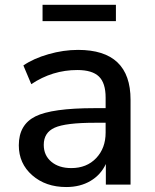

<svg xmlns="http://www.w3.org/2000/svg" viewBox="-20 -752 632 782"><path d="M250 9.8Q166 9.8 111.3 -38.1Q56.6 -85.9 56.6 -160.2Q56.6 -244.1 124 -277.8Q191.4 -311.5 365.2 -311.5H410.2V-354.5Q410.2 -414.1 382.8 -440.4Q355.5 -466.8 294.9 -466.8Q193.4 -466.8 107.4 -409.2L75.2 -485.4Q116.2 -513.7 177.2 -531.2Q238.3 -548.8 297.9 -548.8Q511.7 -548.8 511.7 -345.7V0H411.1V-84Q390.6 -40 348.6 -15.1Q306.6 9.8 250 9.8ZM153.3 -666V-732.4H452.1V-666ZM158.2 -162.1Q158.2 -119.1 189 -93.3Q219.7 -67.4 270.5 -67.4Q333 -67.4 371.6 -107.9Q410.2 -148.4 410.2 -211.9V-252H366.2Q247.1 -252 202.6 -231.9Q158.2 -211.9 158.2 -162.1Z"/></svg>

Font: Min Sans Medium
Style: Regular
Weight: 500
Designer: Jinseong-Kim, NotoSansCJK, Nunito
Foundry: Jinseong-Kim
Version: Version 1.400;Glyphs 3.1.2 (3151)